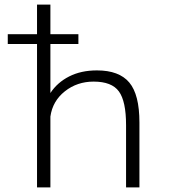

<svg xmlns="http://www.w3.org/2000/svg" viewBox="-20 -820 750 840"><path d="M142 0V-627.5H14V-670.5H142V-800H200.5V-670.5H323V-627.5H200.5V-413Q230.5 -459 282.5 -485.5Q334.5 -512 404 -512Q501 -512 545.5 -459.2Q590 -406.5 590 -284V0H531.5V-273Q531.5 -377 500.2 -420Q469 -463 389.5 -463Q317.5 -463 263.8 -420.5Q210 -378 200.5 -310V0Z"/></svg>

Font: League Mono UltraLight
Style: Regular
Weight: 200
Width: 6
Designer: Tyler Finck
Foundry: The League of Moveable Type / Tyler Finck
Version: Version 2.210